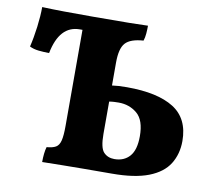

<svg xmlns="http://www.w3.org/2000/svg" viewBox="-76 -767 959 858"><g transform="rotate(10 403.0 -338.0)"><path d="M168 3Q168 -17 170 -35Q172 -53 176 -66Q203 -68 217.5 -76.5Q232 -85 237.5 -107.5Q243 -130 243 -174V-610H231Q139 -610 114 -482Q90 -482 66.5 -484.5Q43 -487 25 -496Q35 -537 41.5 -588Q48 -639 48 -679Q96 -677 148 -676.5Q200 -676 277 -676Q387 -676 444.5 -677Q502 -678 528 -679Q528 -662 526.5 -643Q525 -624 520 -610Q461 -606 438.5 -581Q416 -556 416 -492V-388Q430 -390 446 -391Q462 -392 484 -392Q623 -392 696 -346Q769 -300 769 -198Q769 -139 741 -94Q713 -49 650 -24.5Q587 0 484 0Q411 0 356.5 0.5Q302 1 257 1.5Q212 2 168 3ZM416 -168Q416 -105 434.5 -85.5Q453 -66 483 -66Q527 -66 552.5 -95Q578 -124 578 -186Q578 -259 543 -288.5Q508 -318 459 -318Q451 -318 439.5 -317.5Q428 -317 416 -315Z"/></g></svg>

Font: Vollkorn ExtraBold
Style: Regular
Weight: 800
Designer: Friedrich Althausen
Foundry: Friedrich Althausen
Version: Version 5.000; ttfautohint (v1.8.3)